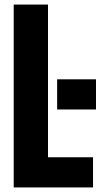

<svg xmlns="http://www.w3.org/2000/svg" viewBox="-20 -820 460 840"><path d="M40 0V-800H190V-132H387V0ZM230 -341V-473H400V-341Z"/></svg>

Font: Big Shoulders Text Black
Style: Regular
Weight: 900
Designer: Patric King
Foundry: XO Type Co
Version: Version 1.000; ttfautohint (v1.8.2)